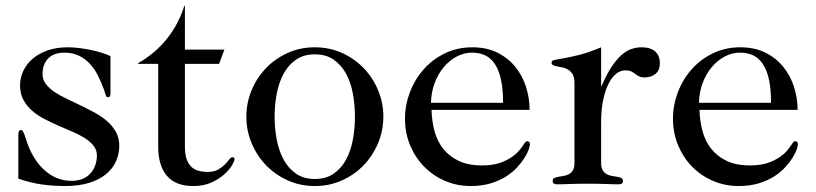

<svg xmlns="http://www.w3.org/2000/svg" viewBox="-20 -622 2762 650"><path d="M47.9 -333Q47.9 -357.9 58.6 -381.3Q69.3 -404.8 89.8 -422.6Q110.4 -440.4 140.6 -451.2Q170.9 -461.9 210 -461.9Q227.1 -461.9 247.1 -459.5Q267.1 -457 286.4 -453.1Q305.7 -449.2 323.5 -443.6Q341.3 -438 354 -432.1V-304.2Q354 -293 346.2 -293Q339.8 -293 338.1 -299.6Q336.4 -306.2 332 -318.8Q323.2 -342.8 312 -365.2Q300.8 -387.7 284.9 -405.3Q269 -422.9 247.6 -433.3Q226.1 -443.8 196.8 -443.8Q181.6 -443.8 168.2 -439.5Q154.8 -435.1 145 -426Q135.3 -417 129.6 -403.3Q124 -389.6 124 -371.1Q124 -352.5 135.3 -337.6Q146.5 -322.8 164.8 -310.5Q183.1 -298.3 206.3 -287.4Q229.5 -276.4 253.9 -264.6Q278.3 -252.9 301.5 -240.2Q324.7 -227.5 343 -211.4Q361.3 -195.3 372.6 -175Q383.8 -154.8 383.8 -128.9Q383.8 -101.1 372.8 -76.2Q361.8 -51.3 339.1 -32.5Q316.4 -13.7 281.7 -2.9Q247.1 7.8 200.2 7.8Q158.7 7.8 121.1 2.4Q83.5 -2.9 42 -17.1V-164.1Q42 -182.1 50.8 -182.1Q54.7 -182.1 58.3 -176.3Q62 -170.4 67.9 -150.9Q78.1 -118.2 93.5 -92Q108.9 -65.9 128.7 -47.6Q148.4 -29.3 171.9 -19.5Q195.3 -9.8 222.2 -9.8Q245.1 -9.8 261.5 -17.3Q277.8 -24.9 288.1 -37.1Q298.3 -49.3 303.2 -64.7Q308.1 -80.1 308.1 -95.2Q308.1 -114.3 296.9 -128.4Q285.6 -142.6 267.3 -154.3Q249 -166 225.6 -176Q202.1 -186 178 -196.5Q153.8 -207 130.4 -219.2Q106.9 -231.4 88.6 -247.3Q70.3 -263.2 59.1 -284.2Q47.9 -305.2 47.9 -333Z M721.7 -405.8H606V-126Q606 -101.1 611.3 -84.7Q616.7 -68.4 626.7 -58.3Q636.7 -48.3 651.1 -44.2Q665.5 -40 683.6 -40Q704.6 -40 718.3 -47.9Q731.9 -55.7 741 -64.9Q750 -74.2 755.9 -82Q761.7 -89.8 766.6 -89.8Q773.9 -89.8 773.9 -82Q773.9 -77.6 765.9 -63.2Q757.8 -48.8 740.7 -33Q723.6 -17.1 697 -4.6Q670.4 7.8 633.8 7.8Q574.7 7.8 545.2 -26.6Q515.6 -61 515.6 -126V-405.8H447.8V-408.2Q505.9 -441.4 545.4 -491.2Q585 -541 604 -602.1H606V-454.1H739.7Z M1045.9 7.8Q996.1 7.8 953.6 -11.5Q911.1 -30.8 880.1 -63.2Q849.1 -95.7 831.5 -138.2Q814 -180.7 814 -227.1Q814 -273.4 831.5 -315.9Q849.1 -358.4 880.1 -390.9Q911.1 -423.3 953.6 -442.6Q996.1 -461.9 1045.9 -461.9Q1095.7 -461.9 1138.2 -442.6Q1180.7 -423.3 1211.7 -390.9Q1242.7 -358.4 1260.3 -315.9Q1277.8 -273.4 1277.8 -227.1Q1277.8 -180.7 1260.3 -138.2Q1242.7 -95.7 1211.7 -63.2Q1180.7 -30.8 1138.2 -11.5Q1095.7 7.8 1045.9 7.8ZM1045.9 -16.1Q1083.5 -16.1 1109.4 -33.9Q1135.3 -51.8 1151.4 -81.3Q1167.5 -110.8 1174.6 -148.9Q1181.6 -187 1181.6 -227.1Q1181.6 -267.1 1174.6 -305.2Q1167.5 -343.3 1151.4 -372.8Q1135.3 -402.3 1109.4 -420.2Q1083.5 -438 1045.9 -438Q1008.3 -438 982.4 -420.2Q956.5 -402.3 940.4 -372.8Q924.3 -343.3 917 -305.2Q909.7 -267.1 909.7 -227.1Q909.7 -187 917 -148.9Q924.3 -110.8 940.4 -81.3Q956.5 -51.8 982.4 -33.9Q1008.3 -16.1 1045.9 -16.1Z M1440.9 -250Q1441.9 -212.4 1450.9 -178.5Q1460 -144.5 1480.2 -118.7Q1500.5 -92.8 1532.7 -77.4Q1564.9 -62 1611.8 -62Q1644 -62 1668.5 -69.3Q1692.9 -76.7 1714.8 -91.8Q1728.5 -101.6 1736.3 -110.8Q1744.1 -120.1 1749 -127.4Q1753.9 -134.8 1757.3 -139.4Q1760.7 -144 1765.1 -144Q1773.9 -144 1773.9 -132.8Q1773.9 -127.9 1769.8 -115.7Q1765.6 -103.5 1755.9 -87.9Q1746.1 -72.3 1730.7 -55.4Q1715.3 -38.6 1693.1 -24.4Q1670.9 -10.3 1640.9 -1.2Q1610.8 7.8 1572.8 7.8Q1528.3 7.8 1488 -9Q1447.8 -25.9 1417.5 -56.2Q1387.2 -86.4 1369.1 -128.4Q1351.1 -170.4 1351.1 -220.2Q1351.1 -265.6 1367.4 -309.1Q1383.8 -352.5 1413.6 -386.5Q1443.4 -420.4 1485.6 -441.2Q1527.8 -461.9 1579.1 -461.9Q1627.9 -461.9 1664.3 -443.6Q1700.7 -425.3 1724.9 -395.3Q1749 -365.2 1761 -327.4Q1772.9 -289.6 1772.9 -250ZM1683.1 -273.9Q1683.1 -320.3 1676 -352.5Q1668.9 -384.8 1655.5 -405Q1642.1 -425.3 1622.6 -434.6Q1603 -443.8 1578.1 -443.8Q1551.3 -443.8 1526.4 -430.7Q1501.5 -417.5 1482.2 -394.5Q1462.9 -371.6 1451.4 -340.6Q1439.9 -309.6 1439 -273.9Z M1924.8 -341.8Q1924.8 -359.9 1918.9 -369.9Q1913.1 -379.9 1904.5 -385.5Q1896 -391.1 1886 -393.3Q1876 -395.5 1867.4 -397Q1858.9 -398.4 1853 -401.1Q1847.2 -403.8 1847.2 -410.2Q1847.2 -417 1857.9 -419.2Q1868.7 -421.4 1889.9 -425Q1911.1 -428.7 1942.4 -436.5Q1973.6 -444.3 2015.1 -461.9V-332H2017.1Q2034.2 -371.6 2051.3 -397Q2068.4 -422.4 2085.2 -436.8Q2102.1 -451.2 2118.7 -456.5Q2135.3 -461.9 2151.9 -461.9Q2182.1 -461.9 2198 -447.8Q2213.9 -433.6 2213.9 -408.2Q2213.9 -383.8 2199 -371.8Q2184.1 -359.9 2163.1 -359.9Q2150.4 -359.9 2143.3 -363.5Q2136.2 -367.2 2130.4 -371.8Q2124.5 -376.5 2117.2 -380.1Q2109.9 -383.8 2095.7 -383.8Q2080.1 -383.8 2065.4 -371.8Q2050.8 -359.9 2039.6 -337.2Q2028.3 -314.5 2021.7 -282.2Q2015.1 -250 2015.1 -209V-69.8Q2015.1 -54.2 2020.5 -45.4Q2025.9 -36.6 2034.2 -32.2Q2042.5 -27.8 2052 -26.4Q2061.5 -24.9 2069.8 -23.4Q2078.1 -22 2083.5 -19.3Q2088.9 -16.6 2088.9 -9.8Q2088.9 -2.9 2085 -0.5Q2081.1 2 2072.8 2Q2063.5 2 2054 1.7Q2044.4 1.5 2032.7 1Q2021 0.5 2005.6 0.2Q1990.2 0 1969.7 0Q1949.2 0 1934.1 0.2Q1918.9 0.5 1907.2 1Q1895.5 1.5 1886 1.7Q1876.5 2 1866.7 2Q1858.4 2 1854.7 -0.5Q1851.1 -2.9 1851.1 -9.8Q1851.1 -16.6 1856.4 -19.3Q1861.8 -22 1870.1 -23.4Q1878.4 -24.9 1887.9 -26.4Q1897.5 -27.8 1905.8 -32.2Q1914.1 -36.6 1919.4 -45.4Q1924.8 -54.2 1924.8 -69.8Z M2348.1 -250Q2349.1 -212.4 2358.2 -178.5Q2367.2 -144.5 2387.5 -118.7Q2407.7 -92.8 2439.9 -77.4Q2472.2 -62 2519 -62Q2551.3 -62 2575.7 -69.3Q2600.1 -76.7 2622.1 -91.8Q2635.7 -101.6 2643.6 -110.8Q2651.4 -120.1 2656.2 -127.4Q2661.1 -134.8 2664.6 -139.4Q2668 -144 2672.4 -144Q2681.2 -144 2681.2 -132.8Q2681.2 -127.9 2677 -115.7Q2672.9 -103.5 2663.1 -87.9Q2653.3 -72.3 2637.9 -55.4Q2622.6 -38.6 2600.3 -24.4Q2578.1 -10.3 2548.1 -1.2Q2518.1 7.8 2480 7.8Q2435.5 7.8 2395.3 -9Q2355 -25.9 2324.7 -56.2Q2294.4 -86.4 2276.4 -128.4Q2258.3 -170.4 2258.3 -220.2Q2258.3 -265.6 2274.7 -309.1Q2291 -352.5 2320.8 -386.5Q2350.6 -420.4 2392.8 -441.2Q2435.1 -461.9 2486.3 -461.9Q2535.2 -461.9 2571.5 -443.6Q2607.9 -425.3 2632.1 -395.3Q2656.2 -365.2 2668.2 -327.4Q2680.2 -289.6 2680.2 -250ZM2590.3 -273.9Q2590.3 -320.3 2583.3 -352.5Q2576.2 -384.8 2562.7 -405Q2549.3 -425.3 2529.8 -434.6Q2510.3 -443.8 2485.4 -443.8Q2458.5 -443.8 2433.6 -430.7Q2408.7 -417.5 2389.4 -394.5Q2370.1 -371.6 2358.6 -340.6Q2347.2 -309.6 2346.2 -273.9Z"/></svg>

Font: XB Zar
Style: Regular
Weight: 400
Designer: Behnam
Foundry: Irmug
Version: Version 8.005 2009